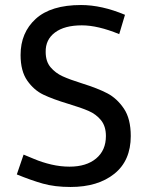

<svg xmlns="http://www.w3.org/2000/svg" viewBox="-20 -726 588 765"><path d="M257 -62Q324 -62 363 -94.5Q402 -127 402 -184Q402 -223 382.5 -247Q363 -271 333 -284Q303 -297 253 -312Q190 -331 152.5 -349Q115 -367 88.5 -405Q62 -443 62 -507Q62 -596 122.5 -651Q183 -706 303 -706Q385 -706 478 -667L455 -590Q370 -625 306 -625Q237 -625 199 -596.5Q161 -568 162 -519Q162 -481 181.5 -458Q201 -435 229.5 -422Q258 -409 306 -394Q370 -374 408 -354Q446 -334 473.5 -293.5Q501 -253 501 -184Q501 -86 435.5 -33.5Q370 19 261 19Q198 19 150.5 5.5Q103 -8 47 -31L74 -110Q82 -107 115 -93Q148 -79 184.5 -70.5Q221 -62 257 -62Z"/></svg>

Font: Telex
Style: Regular
Weight: 400
Designer: Andres Torresi
Foundry: Andres Torresi
Version: Version 1.100